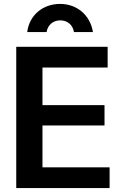

<svg xmlns="http://www.w3.org/2000/svg" viewBox="-20 -961 646 981"><path d="M530 -616V-722H63V0H540V-106H197V-320H514V-424H197V-616ZM455 -797C441 -884 373 -941 287 -941C199 -941 130 -884 119 -797H218C224 -835 253 -857 288 -857C323 -857 352 -835 358 -797Z"/></svg>

Font: Perun SemiBold
Style: Regular
Weight: 600
Foundry: Copyright (c) Stefan Peev, Context Ltd, 2016
Version: Version 1.089